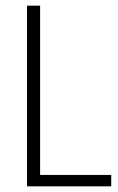

<svg xmlns="http://www.w3.org/2000/svg" viewBox="-20 -655 416 675"><path d="M371 -40V0H75V-635H121V-27L108 -40Z"/></svg>

Font: Gemunu Libre ExtraLight ExtraLight
Style: Regular
Weight: 250
Version: Version 1.100